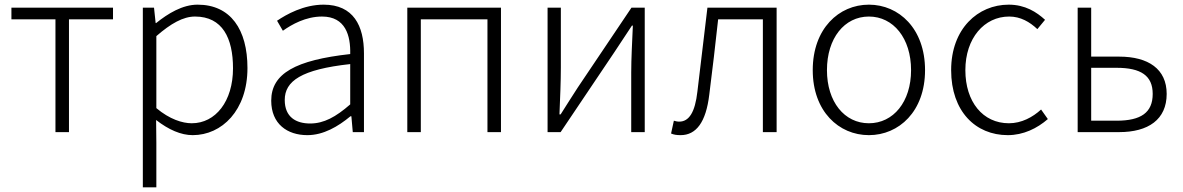

<svg xmlns="http://www.w3.org/2000/svg" viewBox="-20 -567 5075 824"><path d="M218 0H276V-484H465V-534H29V-484H218Z M593 237H651V46L650 -52C704 -10 757 13 807 13C932 13 1042 -93 1042 -275C1042 -440 970 -547 828 -547C763 -547 701 -509 650 -468H648L641 -534H593ZM803 -38C763 -38 708 -55 651 -103V-412C713 -466 766 -496 817 -496C935 -496 980 -403 980 -274C980 -132 905 -38 803 -38Z M1299 13C1368 13 1431 -24 1484 -68H1488L1494 0H1542V-338C1542 -456 1497 -547 1369 -547C1283 -547 1209 -505 1169 -478L1194 -435C1232 -462 1292 -496 1362 -496C1463 -496 1485 -414 1483 -335C1249 -309 1144 -252 1144 -135C1144 -35 1213 13 1299 13ZM1311 -37C1251 -37 1202 -64 1202 -138C1202 -219 1273 -269 1483 -292V-119C1421 -65 1370 -37 1311 -37Z M1728 0H1786V-484H2072V0H2130V-534H1728Z M2330 0H2386L2616 -342C2638 -375 2670 -424 2692 -457H2696C2693 -387 2689 -315 2689 -256V0H2747V-534H2690L2460 -192C2439 -159 2407 -110 2386 -76H2381C2384 -147 2387 -219 2387 -277V-534H2330Z M2901 13C2968 13 3010 -43 3024 -161C3038 -269 3050 -376 3062 -484H3254V0H3313V-534H3016C3002 -413 2987 -294 2973 -174C2963 -85 2937 -45 2895 -45C2886 -45 2879 -47 2872 -49L2860 6C2872 11 2883 13 2901 13Z M3709 13C3838 13 3950 -89 3950 -266C3950 -444 3838 -547 3709 -547C3580 -547 3468 -444 3468 -266C3468 -89 3580 13 3709 13ZM3709 -38C3604 -38 3529 -130 3529 -266C3529 -403 3604 -496 3709 -496C3814 -496 3890 -403 3890 -266C3890 -130 3814 -38 3709 -38Z M4305 13C4372 13 4431 -16 4477 -56L4448 -97C4412 -64 4364 -38 4310 -38C4198 -38 4123 -130 4123 -266C4123 -403 4204 -496 4311 -496C4360 -496 4399 -473 4432 -442L4465 -482C4429 -515 4380 -547 4309 -547C4177 -547 4062 -444 4062 -266C4062 -89 4167 13 4305 13Z M4605 0H4783C4908 0 4987 -54 4987 -164C4987 -271 4908 -324 4783 -324H4663V-534H4605ZM4663 -49V-276H4772C4877 -276 4927 -242 4927 -164C4927 -84 4877 -49 4772 -49Z"/></svg>

Font: Noto Sans TC Light
Style: Regular
Weight: 300
Designer: Ryoko NISHIZUKA 西塚涼子 (kana, bopomofo & ideographs); Paul D. Hunt (Latin, Greek & Cyrillic); Sandoll Communications 산돌커뮤니
Foundry: Adobe
Version: Version 2.004;hotconv 1.0.118;makeotfexe 2.5.65603